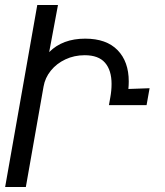

<svg xmlns="http://www.w3.org/2000/svg" viewBox="-38 -745 658 765"><path d="M110.5 -725H193L158 -537.5Q211.5 -591 301.5 -591Q386 -591 430.5 -545.2Q475 -499.5 475 -420.5Q475 -405.5 473.5 -390.5L558 -393.5L546 -326H396L401.5 -357Q406.5 -384 406.5 -410.5Q406.5 -465 380.5 -495Q354.5 -525 299.5 -525Q258 -525 222.8 -508.5Q187.5 -492 164.5 -463.5Q141.5 -435 135.5 -400L65 0H-17.5Z"/></svg>

Font: JuliaMono Italic
Style: Regular
Weight: 400
Italic angle: -9°
Monospace: yes
Designer: cormullion
Foundry: corm
Version: Version 0.049; ttfautohint (v1.8.4)